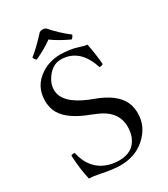

<svg xmlns="http://www.w3.org/2000/svg" viewBox="-202 -913 890 1016"><g transform="rotate(-30 242.5 -405.0)"><path d="M248 -814.9Q292.5 -762.2 351.1 -717.8Q345.2 -701.7 335 -696.8Q269.5 -727.5 229 -757.8Q181.6 -723.6 122.1 -696.8Q111.3 -705.1 107.9 -717.8Q149.4 -749.5 209 -814.9Q227.5 -824.7 248 -814.9ZM394.5 -630.9Q408.2 -561 412.6 -502Q403.8 -496.1 390.1 -496.1Q346.7 -632.8 231.9 -633.8Q181.2 -633.8 144.5 -582Q120.6 -547.4 120.6 -512.2Q120.6 -431.6 252 -376.5Q263.7 -371.6 284.2 -363.8Q300.8 -357.4 307.1 -355Q414.1 -309.1 436.5 -235.4Q443.8 -210.9 443.8 -184.1Q443.8 -101.6 377 -43Q363.8 -31.7 350.1 -22.9Q296.9 9.8 226.6 9.8Q181.6 9.8 107.9 -5.9Q74.2 -13.2 46.9 -13.2Q31.2 -77.1 26.9 -165Q38.6 -171.4 46.4 -168.9Q48.3 -168.5 49.3 -168Q74.2 -54.7 172.9 -24.9Q202.1 -16.1 234.9 -16.1Q321.3 -16.1 350.6 -87.4Q361.8 -115.2 361.8 -148.9Q361.8 -235.8 274.4 -279.8Q257.3 -288.1 223.6 -301.8Q204.1 -309.6 195.3 -313Q88.9 -359.4 62 -424.8Q51.3 -452.6 50.8 -484.9Q50.8 -576.7 128.4 -626Q178.7 -657.7 241.2 -658.2Q302.2 -658.2 350.6 -641.6Q374 -633.8 394.5 -630.9Z"/></g></svg>

Font: Linux Libertine Display O
Style: Regular
Weight: 400
Designer: Philipp H. Poll
Foundry: Philipp H. Poll
Version: Version 5.0.9